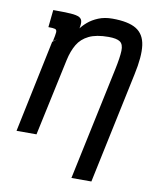

<svg xmlns="http://www.w3.org/2000/svg" viewBox="-89 -696 778 947"><g transform="rotate(10 300.0 -222.5)"><path d="M334 182 454 -384Q467 -446 468 -478.5Q469 -511 452 -523Q435 -535 394 -535Q333 -535 296 -517Q259 -499 239.5 -466Q220 -433 210 -387L127 0H27L124 -463L242 -547Q254 -565 275.5 -583.5Q297 -602 327.5 -614.5Q358 -627 397 -627Q477 -627 517 -602.5Q557 -578 564.5 -523Q572 -468 552 -376L434 182ZM127 -467Q134 -498 135 -511.5Q136 -525 127 -528Q118 -531 93 -531L102 -618Q158 -618 189 -616Q220 -614 233.5 -606.5Q247 -599 248 -583Q249 -567 243 -539Z"/></g></svg>

Font: Victor Mono Thin
Style: Italic
Weight: 100
Italic angle: -12°
Monospace: yes
Designer: Rune Bjørnerås
Version: Version 1.561;gftools[0.9.30]